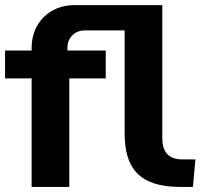

<svg xmlns="http://www.w3.org/2000/svg" viewBox="-21 -739 800 759"><path d="M252.9 0V-429.2H397V-539.1H245.6V-550.3C245.6 -589.4 273.9 -618.7 314 -618.7H471.7V-212.4C471.7 -75.2 528.3 0 692.4 0H741.7L751.5 -108.9H698.7C645 -108.9 620.6 -139.6 620.6 -191.9V-718.8H272.9C174.3 -718.8 104 -647.5 104 -550.3V-539.1H-1V-429.2H104V0Z"/></svg>

Font: Winston
Style: Bold
Weight: 700
Designer: Vernon Adams, Kim Jin-seong, David Berlow, Cristiano Sobral
Foundry: The Winston Project Authors
Version: Version 3.004